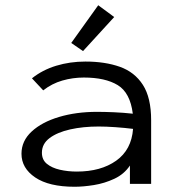

<svg xmlns="http://www.w3.org/2000/svg" viewBox="-20 -702 665 733"><path d="M265 11Q167 11 114.5 -24.5Q62 -60 62 -115Q62 -164 101 -200Q140 -236 205.5 -255.5Q271 -275 350 -275Q378 -275 414 -273.5Q450 -272 487 -268Q477 -348 429.5 -377Q382 -406 300 -406Q258 -406 218 -394.5Q178 -383 145 -357L102 -403Q142 -435 194.5 -451Q247 -467 306 -467Q381 -467 437.5 -447Q494 -427 525.5 -378Q557 -329 557 -243V0H476V-70Q454 -37 416.5 -19.5Q379 -2 338.5 4.5Q298 11 265 11ZM140 -119Q140 -92 159 -76.5Q178 -61 208.5 -54Q239 -47 273 -47Q365 -47 423.5 -88.5Q482 -130 488 -210Q456 -214 420.5 -216.5Q385 -219 357 -219Q297 -219 248 -208Q199 -197 169.5 -175Q140 -153 140 -119ZM297 -507 252 -538 355 -682 416 -637Z"/></svg>

Font: Inconsolata Expanded
Style: Regular
Weight: 400
Width: 7
Monospace: yes
Designer: Raph Levien, Cyreal, Brenton Simpson
Foundry: Raph Levien, Cyreal, Google
Version: Version 3.100; ttfautohint (v1.8.4.7-5d5b)